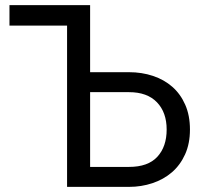

<svg xmlns="http://www.w3.org/2000/svg" viewBox="-20 -730 790 750"><path d="M17 -710H332V-448H484Q534 -448 577.5 -433.5Q621 -419 653 -391Q685 -363 703.5 -321Q722 -279 722 -224Q722 -169 703 -127Q684 -85 651.5 -57Q619 -29 575.5 -14.5Q532 0 484 0H242V-630H17ZM332 -78H484Q558 -78 594.5 -117.5Q631 -157 631 -224Q631 -291 593 -330.5Q555 -370 484 -370H332Z"/></svg>

Font: PTCRaleway Medium
Style: Regular
Weight: 500
Designer: Matt McInerney, Pablo Impallari, Rodrigo Fuenzalida
Foundry: Matt McInerney, Pablo Impallari, Rodrigo Fuenzalida
Version: Version 3.000g; ttfautohint (v1.5) -l 8 -r 28 -G 28 -x 14 -D